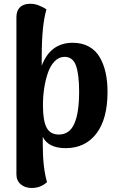

<svg xmlns="http://www.w3.org/2000/svg" viewBox="-20 -752 610 993"><path d="M144 220.2Q109.4 220.2 87.2 201.2Q64.9 182.1 64.9 149.9V-662.1Q64.9 -694.8 81.1 -712.2Q97.2 -729.5 126 -731.9Q153.8 -734.4 179.2 -724.6Q204.6 -714.8 220.2 -703.1Q195.8 -622.6 195.8 -458V-412.1Q240.7 -530.8 356 -530.8Q404.3 -530.8 439.9 -511Q475.6 -491.2 496.1 -455.6Q516.6 -419.9 526.4 -375.5Q536.1 -331.1 536.1 -276.9Q536.1 -136.2 478.3 -61Q420.4 14.2 319.8 14.2Q230.5 14.2 201.2 -43.9V-3.9Q201.2 113.8 223.1 189.9Q190.4 220.2 144 220.2ZM202.1 -207Q202.1 -128.4 220.9 -92.3Q239.7 -56.2 284.2 -56.2Q339.4 -56.2 364.3 -112.1Q389.2 -168 389.2 -277.8Q389.2 -368.2 372.8 -413.1Q356.4 -458 314 -458Q285.6 -458 263.4 -435.8Q241.2 -413.6 228.3 -376.7Q215.3 -339.8 208.7 -296.6Q202.1 -253.4 202.1 -207Z"/></svg>

Font: Arima
Style: Bold
Weight: 700
Designer: Joana Correia and Natanael Gama
Foundry: NDISCOVER
Version: Version 1.100;Glyphs 3.1.2 (3151)